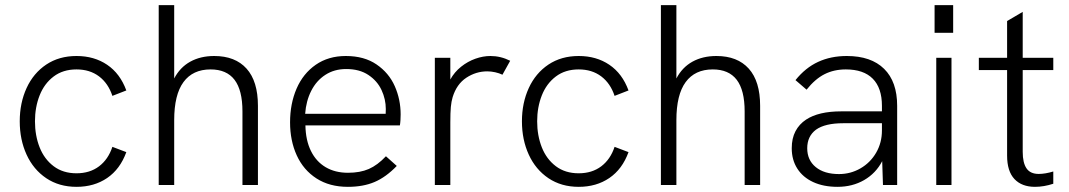

<svg xmlns="http://www.w3.org/2000/svg" viewBox="-20 -717 4142 744"><path d="M56.5 -247Q56.5 -318 83 -375.8Q109.5 -433.5 159.2 -466.8Q209 -500 276.5 -500Q345 -500 395.2 -466Q445.5 -432 469.5 -366.5L415.5 -345.5Q399.5 -394 363.8 -421Q328 -448 276.5 -448Q224 -448 187.8 -420.5Q151.5 -393 133.5 -347.2Q115.5 -301.5 115.5 -247Q115.5 -192 133.5 -146.2Q151.5 -100.5 187.8 -73Q224 -45.5 276.5 -45.5Q328 -45.5 363.8 -72.5Q399.5 -99.5 415.5 -148L469.5 -127.5Q445.5 -61.5 395.2 -27.2Q345 7 276.5 7Q209 7 159.2 -26.5Q109.5 -60 83 -117.8Q56.5 -175.5 56.5 -247Z M595 -697H655V-413Q677.5 -456 717.2 -478Q757 -500 810 -500Q891.5 -500 935.5 -451Q979.5 -402 979.5 -307V0H919.5V-285.5Q919.5 -367.5 888.8 -407.8Q858 -448 796 -448Q727 -448 691 -399Q655 -350 655 -251.5V0H595Z M1104 -243Q1104 -315 1129.2 -373.5Q1154.5 -432 1203.5 -466Q1252.5 -500 1320 -500Q1391.5 -500 1439.2 -467.2Q1487 -434.5 1509.8 -383Q1532.5 -331.5 1532.5 -273.5Q1532.5 -265 1531.8 -252Q1531 -239 1529.5 -231H1163.5Q1164.5 -173.5 1184.8 -132.2Q1205 -91 1241.8 -69.2Q1278.5 -47.5 1328.5 -47.5Q1375.5 -47.5 1409.2 -62.2Q1443 -77 1475.5 -111.5L1517.5 -74Q1475.5 -30.5 1431.5 -11.8Q1387.5 7 1328 7Q1257 7 1206.5 -25.5Q1156 -58 1130 -114.8Q1104 -171.5 1104 -243ZM1474.5 -276Q1475 -282 1475 -294.5Q1475 -332.5 1458.5 -368Q1442 -403.5 1407.5 -426.5Q1373 -449.5 1321.5 -449.5Q1275.5 -449.5 1240.8 -427Q1206 -404.5 1186 -365Q1166 -325.5 1162.5 -276Z M1665 -493H1725V-409Q1741 -438 1766.8 -458.5Q1792.5 -479 1822.2 -489.5Q1852 -500 1880.5 -500Q1920 -500 1957 -481.5L1927 -427.5Q1914.5 -433.5 1898.8 -437Q1883 -440.5 1868 -440.5Q1824.5 -440.5 1787 -415.8Q1749.5 -391 1734 -340.5Q1729 -324 1727 -302.5Q1725 -281 1725 -242.5V0H1665Z M2002.5 -247Q2002.5 -318 2029 -375.8Q2055.5 -433.5 2105.2 -466.8Q2155 -500 2222.5 -500Q2291 -500 2341.2 -466Q2391.5 -432 2415.5 -366.5L2361.5 -345.5Q2345.5 -394 2309.8 -421Q2274 -448 2222.5 -448Q2170 -448 2133.8 -420.5Q2097.5 -393 2079.5 -347.2Q2061.5 -301.5 2061.5 -247Q2061.5 -192 2079.5 -146.2Q2097.5 -100.5 2133.8 -73Q2170 -45.5 2222.5 -45.5Q2274 -45.5 2309.8 -72.5Q2345.5 -99.5 2361.5 -148L2415.5 -127.5Q2391.5 -61.5 2341.2 -27.2Q2291 7 2222.5 7Q2155 7 2105.2 -26.5Q2055.5 -60 2029 -117.8Q2002.5 -175.5 2002.5 -247Z M2541 -697H2601V-413Q2623.5 -456 2663.2 -478Q2703 -500 2756 -500Q2837.5 -500 2881.5 -451Q2925.5 -402 2925.5 -307V0H2865.5V-285.5Q2865.5 -367.5 2834.8 -407.8Q2804 -448 2742 -448Q2673 -448 2637 -399Q2601 -350 2601 -251.5V0H2541Z M3398.5 -92.5Q3374 -45.5 3328.5 -19.2Q3283 7 3225.5 7Q3171 7 3131 -11.5Q3091 -30 3069.5 -63.8Q3048 -97.5 3048 -142.5Q3048 -181 3062.5 -208.5Q3077 -236 3103.5 -253.5Q3152 -285.5 3239.5 -285.5H3397.5V-307Q3397.5 -376 3362 -412Q3326.5 -448 3257.5 -448Q3211.5 -448 3175 -429.5Q3138.5 -411 3105.5 -369.5L3062.5 -406.5Q3101 -454.5 3150.2 -477.2Q3199.5 -500 3261.5 -500Q3355.5 -500 3406 -450.2Q3456.5 -400.5 3456.5 -307V0H3401.5ZM3231 -42.5Q3276 -42.5 3314.2 -64.5Q3352.5 -86.5 3375 -125.2Q3397.5 -164 3397.5 -211.5V-239.5H3247.5Q3177 -239.5 3142 -214.5Q3108 -189 3108 -142.5Q3108 -96.5 3141 -69.5Q3174 -42.5 3231 -42.5Z M3608 -493H3667V0H3608ZM3601.5 -697H3673.5V-590H3601.5Z M3882.5 -114V-445.5H3773V-493H3882.5V-635.5L3943 -671V-493H4061.5V-445.5H3943V-128.5Q3943 -86 3957.8 -64.5Q3972.5 -43 4005 -43Q4030 -43 4061.5 -52.5V-5Q4025 7 3990.5 7Q3939.5 7 3911 -23.2Q3882.5 -53.5 3882.5 -114Z"/></svg>

Font: HK Grotesk Light
Style: Regular
Weight: 300
Designer: Alfredo Marco Pradil
Foundry: Hanken Design Co.
Version: Version 3.001